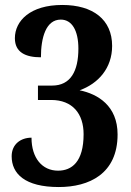

<svg xmlns="http://www.w3.org/2000/svg" viewBox="-20 -744 529 774"><path d="M217 10C339 10 454 -43 454 -202C454 -318 374 -365 301 -380C376 -407 432 -469 432 -559C432 -665 355 -724 231 -724C102 -724 40 -660 40 -590C40 -533 83 -513 145 -513C145 -592 165 -665 225 -665C270 -665 296 -621 296 -548C296 -458 265 -399 190 -399H133V-341H186C273 -341 317 -285 317 -203C317 -91 269 -56 214 -56C150 -56 107 -107 107 -189C64 -189 27 -163 27 -114C27 -44 80 10 217 10Z"/></svg>

Font: Noto Serif Georgian Condensed Bold
Style: Regular
Weight: 700
Width: 3
Designer: Monotype Design Team, Akaki Razmadze
Foundry: Google LLC
Version: Version 2.003